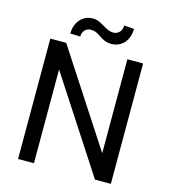

<svg xmlns="http://www.w3.org/2000/svg" viewBox="-128 -993 967 1095"><g transform="rotate(15 355.5 -446.0)"><path d="M628.9 -710.9H536.1V-156.2L174.8 -710.9H81.1V0H174.8V-553.7L535.2 0H628.9ZM468.8 -892.1C468.8 -859.4 446.8 -836.9 419.9 -836.9C367.2 -836.9 342.8 -884.8 286.6 -884.8C228 -884.8 183.6 -836.9 183.6 -768.6L242.7 -766.1C242.7 -798.3 264.6 -819.8 291.5 -819.8C346.7 -819.8 358.9 -771.5 424.8 -771.5C483.9 -771.5 527.8 -818.8 527.8 -887.7Z"/></g></svg>

Font: Bert Sans
Style: Regular
Weight: 400
Designer: Christian Robertson (Google), Cristiano Sobral
Foundry: Google, Cristiano Sobral
Version: Version 3.101